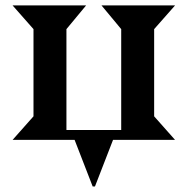

<svg xmlns="http://www.w3.org/2000/svg" viewBox="-20 -510 684 700"><path d="M317.9 169.9 252 0H25.9L102.1 -85.9V-403.8L25.9 -490.2H293.9L222.2 -403.8V-36.1H421.9V-403.8L350.1 -490.2H618.2L542 -403.8V-85.9L618.2 0H392.1L326.2 169.9Z"/></svg>

Font: Bluu Next
Style: Bold
Weight: 700
Designer: Jean-Baptiste Morizot, Igor Stepanchenko (Cyrillic)
Foundry: Igor Stepanchenko
Version: Version 1.005